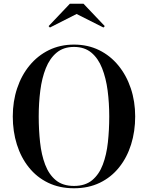

<svg xmlns="http://www.w3.org/2000/svg" viewBox="-20 -999 792 1029"><path d="M390.5 -924 247.5 -851.5 240.5 -859 354.5 -979H427.5L541.5 -859L534.5 -851.5ZM376.5 10Q299 10 238 -19.5Q177 -49 134.8 -101.8Q92.5 -154.5 70.5 -224.5Q48.5 -294.5 48.5 -375Q48.5 -455.5 71.8 -525.5Q95 -595.5 138.5 -648.2Q182 -701 242.2 -730.5Q302.5 -760 376.5 -760Q450.5 -760 510.8 -730.5Q571 -701 614.2 -648.2Q657.5 -595.5 681 -525.5Q704.5 -455.5 704.5 -375Q704.5 -294.5 682.5 -224.5Q660.5 -154.5 618.2 -101.8Q576 -49 515 -19.5Q454 10 376.5 10ZM376.5 -747.5Q320.5 -747.5 283.5 -716.8Q246.5 -686 225.5 -633.2Q204.5 -580.5 196 -513.8Q187.5 -447 187.5 -375Q187.5 -303 194.8 -236.2Q202 -169.5 222 -116.8Q242 -64 279.2 -33.2Q316.5 -2.5 376.5 -2.5Q436.5 -2.5 473.8 -33.2Q511 -64 531 -116.8Q551 -169.5 558.2 -236.2Q565.5 -303 565.5 -375Q565.5 -447 556.8 -513.8Q548 -580.5 527.2 -633.2Q506.5 -686 469.8 -716.8Q433 -747.5 376.5 -747.5Z"/></svg>

Font: Bodoni* 16 Medium
Style: Regular
Weight: 500
Version: Version 2.2